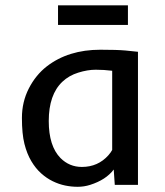

<svg xmlns="http://www.w3.org/2000/svg" viewBox="-20 -700 623 727"><path d="M157.2 -448.7Q238.8 -511.7 359.9 -511.7Q422.9 -511.7 455.1 -508.8Q455.1 -508.8 502.4 -503.9V0H414.6L410.6 -58.1Q381.3 -19 321.3 0Q298.3 7.3 274.2 7.3Q250 7.3 226.6 2.4Q203.1 -2.4 179.9 -13.7Q156.7 -24.9 135.7 -43.7Q114.7 -62.5 98.4 -90.1Q82 -117.7 72.5 -155.3Q63 -192.9 63 -253.4Q63 -314 89.1 -365Q115.2 -416 157.2 -448.7ZM404.8 -432.1Q373.5 -436 342.5 -436Q311.5 -436 276.4 -425Q241.2 -414.1 216.3 -390.6Q164.6 -341.8 164.6 -241.7Q164.6 -147 209 -101.6Q242.7 -67.9 290 -67.9Q351.1 -67.9 390.6 -112.3Q400.4 -123.5 404.8 -132.3ZM199.7 -679.7H464.4V-605.5H199.7Z"/></svg>

Font: Inder
Style: Regular
Weight: 400
Designer: Irina Smirnova
Foundry: Irina Smirnova
Version: Version 1.001